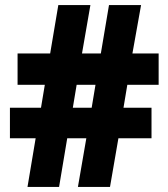

<svg xmlns="http://www.w3.org/2000/svg" viewBox="-20 -734 659 754"><path d="M480 -401 465 -311H575V-191H445L412 0H286L319 -191H244L212 0H88L120 -191H19V-311H141L156 -401H49V-524H177L209 -714H335L302 -524H376L408 -714H534L500 -524H603V-401ZM266 -311H340L355 -401H281Z"/></svg>

Font: Noto Sans Lao UI SemCond Blk
Style: Regular
Weight: 900
Width: 4
Designer: Monotype Design Team
Foundry: Monotype Imaging Inc.
Version: Version 2.000; ttfautohint (v1.8.4.7-5d5b)